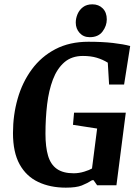

<svg xmlns="http://www.w3.org/2000/svg" viewBox="-20 -852 644 883"><path d="M282.7 11Q210.9 11 155.9 -15Q100.9 -40.9 70.3 -96.1Q39.7 -151.3 39.7 -240.2Q39.7 -323.1 61.3 -398.5Q82.8 -473.9 126.4 -533Q169.9 -592.1 235.1 -626.1Q300.3 -660 386.5 -660Q450.7 -660 499.5 -654.4Q548.3 -648.8 578.7 -640.4L550.7 -463.2H481.7L475.7 -563.8Q452.1 -578.4 424.5 -586.6Q397 -594.7 361.4 -594.7Q309.6 -594.7 276 -565.6Q242.5 -536.5 223.4 -486.4Q204.4 -436.3 196.7 -371.9Q189.1 -307.5 189.1 -236.9Q189.1 -176.3 201 -135.9Q212.9 -95.4 241.5 -75.3Q270.1 -55.1 318.8 -55.1Q343.1 -55.1 367.4 -62.6Q391.8 -70.2 403.1 -77.1L426.7 -260.8L315.6 -278L320.6 -333.7H558.5L515.5 0H426.6L410.3 -23.3H403.6Q381.3 -9 356.1 1Q330.9 11 282.7 11ZM392.9 -681Q363.8 -681 346.1 -700.6Q328.4 -720.2 328.4 -748.1Q328.4 -767.8 336.7 -787.3Q345.1 -806.8 361.9 -819.4Q378.7 -832.1 404.8 -832.1Q433.9 -832.1 452.5 -813.4Q471.1 -794.7 471.1 -763Q471.1 -733.1 451.6 -707.1Q432.1 -681 392.9 -681Z"/></svg>

Font: Faustina Light
Style: Italic
Weight: 300
Italic angle: -8°
Designer: Alfonso Garcia
Foundry: http://www.omnibus-type.com
Version: Version 1.200